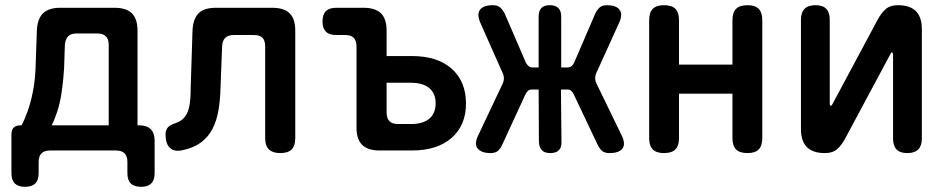

<svg xmlns="http://www.w3.org/2000/svg" viewBox="-20 -580 3640 740"><path d="M76 140Q50 140 37 127Q24 114 24 87V-62Q24 -80 33 -88.5Q42 -97 59 -97H63Q74 -117 86 -150Q98 -183 106.5 -225.5Q115 -268 117 -316L122 -462Q124 -507 145.5 -528.5Q167 -550 212 -550H422Q467 -550 488.5 -528.5Q510 -507 510 -462V-97H516Q546 -97 561 -82Q576 -67 576 -37V87Q576 114 563 127Q550 140 524 140Q497 140 484 127Q471 114 471 87V44Q471 22 460 11Q449 0 427 0H173Q151 0 140 11Q129 22 129 44V87Q129 114 116 127Q103 140 76 140ZM399 -407Q399 -429 388 -440Q377 -451 355 -451H276Q253 -451 242.5 -440Q232 -429 230 -407L227 -316Q224 -267 217.5 -224Q211 -181 200 -148Q189 -115 179 -97H399Z M722 -462Q724 -507 745 -528.5Q766 -550 812 -550H1029Q1075 -550 1096.5 -528.5Q1118 -507 1118 -462V-48Q1118 -18 1104 -4Q1090 10 1060 10Q1031 10 1016.5 -4Q1002 -18 1002 -48V-401Q1002 -424 991.5 -434.5Q981 -445 958 -445H881Q859 -445 848 -434Q837 -423 836 -401L830 -244Q829 -196 822 -155Q815 -114 798.5 -82.5Q782 -51 754 -30.5Q726 -10 683 -1Q652 6 635 -10Q618 -26 618 -61Q618 -79 627 -89Q636 -99 658 -106Q678 -113 689.5 -126Q701 -139 706.5 -158Q712 -177 713.5 -199Q715 -221 715 -244Z M1470 -364H1567Q1666 -364 1721 -315Q1776 -266 1776 -181Q1776 -97 1720.5 -48.5Q1665 0 1568 0H1443Q1398 0 1376 -21.5Q1354 -43 1354 -88V-400Q1354 -423 1343.5 -434Q1333 -445 1311 -445H1276Q1249 -445 1236 -458Q1223 -471 1223 -497Q1223 -524 1236 -537Q1249 -550 1276 -550H1381Q1427 -550 1448.5 -528.5Q1470 -507 1470 -462ZM1470 -147Q1470 -124 1481 -113Q1492 -102 1514 -102H1564Q1610 -102 1634.5 -122.5Q1659 -143 1659 -182Q1659 -220 1634.5 -240.5Q1610 -261 1564 -261H1470Z M1916 -23Q1909 -7 1899 1.5Q1889 10 1871 10Q1836 10 1821.5 -7Q1807 -24 1822 -56L1917 -257Q1922 -267 1922 -278Q1922 -289 1917 -299L1831 -493Q1817 -526 1830.5 -543Q1844 -560 1880 -560Q1898 -560 1908 -551Q1918 -542 1926 -526L2007 -338Q2012 -330 2017.5 -325Q2023 -320 2033 -320H2056V-516Q2056 -538 2066.5 -549Q2077 -560 2099 -560Q2121 -560 2132 -549Q2143 -538 2143 -516V-320H2167Q2177 -320 2183 -325Q2189 -330 2193 -339L2274 -527Q2281 -542 2291 -551Q2301 -560 2319 -560Q2354 -560 2367.5 -543Q2381 -526 2367 -494L2279 -300Q2274 -290 2274 -279Q2274 -268 2279 -258L2377 -56Q2392 -24 2378.5 -7Q2365 10 2329 10Q2311 10 2301 2Q2291 -6 2283 -23L2191 -217Q2186 -226 2181 -230.5Q2176 -235 2166 -235H2142L2144 -34Q2145 -12 2134 -1Q2123 10 2101 10Q2079 10 2068.5 -1Q2058 -12 2057 -34L2056 -235H2031Q2021 -235 2015.5 -230.5Q2010 -226 2005 -216Z M2539 10Q2510 10 2496 -4Q2482 -18 2482 -48V-502Q2482 -532 2496 -546Q2510 -560 2539 -560Q2569 -560 2583 -546Q2597 -532 2597 -502V-331H2803V-502Q2803 -532 2817 -546Q2831 -560 2861 -560Q2890 -560 2904 -546Q2918 -532 2918 -502V-48Q2918 -18 2904 -4Q2890 10 2861 10Q2831 10 2817 -4Q2803 -18 2803 -48V-219H2597V-48Q2597 -18 2583 -4Q2569 10 2539 10Z M3067 -82V-504Q3067 -532 3081 -546Q3095 -560 3123 -560Q3151 -560 3164.5 -546Q3178 -532 3178 -504V-178Q3180 -172 3182 -172Q3184 -172 3185 -174L3188 -178L3361 -501Q3375 -528 3392.5 -544Q3410 -560 3441 -560Q3487 -560 3510 -537Q3533 -514 3533 -468V-46Q3533 -18 3519 -4Q3505 10 3477 10Q3449 10 3435.5 -4Q3422 -18 3422 -46V-372Q3420 -378 3418 -378Q3416 -378 3415 -377L3412 -372L3239 -49Q3225 -22 3207.5 -6Q3190 10 3159 10Q3113 10 3090 -13Q3067 -36 3067 -82Z"/></svg>

Font: Maple Mono NL SemiBold
Style: Regular
Weight: 600
Monospace: yes
Designer: subframe7536
Version: Version 7.000